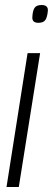

<svg xmlns="http://www.w3.org/2000/svg" viewBox="-20 -746 211 766"><path d="M146 -726Q172 -726 171 -704Q169 -679 161.5 -667Q154 -655 133 -655Q108 -655 109 -677Q110 -702 117.5 -714Q125 -726 146 -726ZM6 0 90 -534H140L55 0Z"/></svg>

Font: Georama Condensed Light
Style: Italic
Weight: 300
Width: 3
Italic angle: -9°
Designer: Jean-Baptiste Levee
Foundry: Production Type
Version: Version 1.000